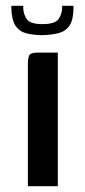

<svg xmlns="http://www.w3.org/2000/svg" viewBox="-20 -641 294 661"><path d="M76 0V-422Q76 -440 80.5 -450Q85 -460 111 -460H179V0ZM127 -520Q94 -520 70 -526.5Q46 -533 33 -553Q20 -573 19 -614V-621H60V-615Q60 -594 71.5 -576Q83 -558 126 -558Q170 -558 182 -576Q194 -594 194 -615V-621H233V-615Q233 -574 220 -554Q207 -534 183.5 -527.5Q160 -521 127 -520Z"/></svg>

Font: Genos Medium
Style: Regular
Weight: 500
Designer: Robert E. Leuschke
Foundry: Robert E. Leuschke
Version: Version 1.010; ttfautohint (v1.8.3)